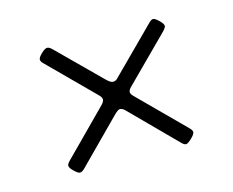

<svg xmlns="http://www.w3.org/2000/svg" viewBox="-61 -469 630 519"><g transform="rotate(-15 254.0 -210.0)"><path d="M79 -61Q79 -66 87 -74L207 -195Q216 -204 216 -210Q216 -216 209 -223L85 -347Q79 -353 79 -358Q79 -364 89.5 -374Q100 -384 106 -384Q112 -384 120 -376L236 -261Q248 -249 255 -249Q262 -249 267 -254L392 -379Q398 -385 403 -385Q408 -385 418.5 -375Q429 -365 429 -359Q429 -354 419 -344L298 -223Q291 -216 291 -210Q291 -205 298 -198L422 -74Q429 -67 429 -62Q429 -56 418 -45.5Q407 -35 402 -35Q397 -35 390 -42L267 -166Q260 -173 253 -173Q248 -173 237 -162L118 -42Q111 -35 105 -35Q100 -35 89.5 -45Q79 -55 79 -61Z"/></g></svg>

Font: OFL Sorts Mill Goudy TT
Style: Italic
Weight: 500
Italic angle: -6°
Version: Version 003.000